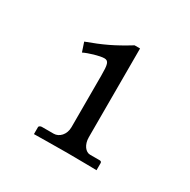

<svg xmlns="http://www.w3.org/2000/svg" viewBox="-88 -770 483 489"><g transform="rotate(30 153.5 -526.0)"><path d="M127 -621C140 -621 142 -611 142 -579V-427C142 -405 127 -390 111 -390H76C72 -390 68 -387 68 -385V-364C68 -364 128 -365 166 -365C200 -365 252 -364 252 -364V-385C252 -389 249 -390 246 -390H218C205 -390 193 -405 193 -427V-688H177C133 -661 107 -649 61 -632L70 -605C84 -612 114 -621 127 -621Z"/></g></svg>

Font: Linux Libertine O C
Style: Regular
Weight: 400
Designer: Philipp H. Poll
Foundry: Philipp H. Poll
Version: Version 4.0.3